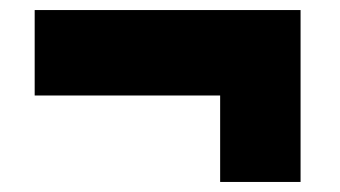

<svg xmlns="http://www.w3.org/2000/svg" viewBox="-20 -451 677 382"><path d="M578 -431V-89H418V-261H49V-431Z"/></svg>

Font: Raleway Black
Style: Regular
Weight: 900
Designer: Matt McInerney, Pablo Impallari, Rodrigo Fuenzalida
Foundry: Matt McInerney, Pablo Impallari, Rodrigo Fuenzalida
Version: Version 4.026